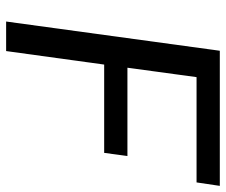

<svg xmlns="http://www.w3.org/2000/svg" viewBox="-74 -646 720 611"><g transform="rotate(90 285.5 -340.0)"><path d="M48 0H142L185 -312H466L476 -386H195L225 -606H560L571 -680H141Z"/></g></svg>

Font: Ronzino Oblique
Style: Italic
Weight: 400
Italic angle: -8°
Designer: Nunzio Mazzaferro
Foundry: Collletttivo
Version: Version 1.000;Glyphs 3.3 (3337)